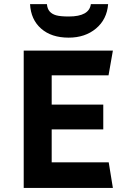

<svg xmlns="http://www.w3.org/2000/svg" viewBox="-20 -925 620 945"><path d="M535.6 0H96.7V-675.8H535.6L514.2 -554.2H234.4V-410.2H488.3V-288.1H234.4V-126H515.1ZM317.9 -739.7Q232.9 -739.7 182.4 -784.2Q131.8 -828.6 127.9 -904.8H210.9Q212.9 -881.8 224.4 -868.7Q235.8 -855.5 256.6 -849.6Q277.3 -843.8 318.8 -843.8Q419.4 -843.8 427.2 -904.8H512.2Q506.3 -829.6 452.6 -784.7Q398.9 -739.7 317.9 -739.7Z"/></svg>

Font: Cadman
Style: Bold
Weight: 700
Designer: Paul James MIller
Foundry: High-Logic / Made with FontCreator
Version: Version 2.114;March 28, 2021;FontCreator 13.0.0.2683 64-bit